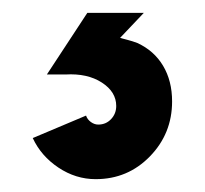

<svg xmlns="http://www.w3.org/2000/svg" viewBox="-20 -19 319 299"><path d="M31 196 114 161Q116 167 121.5 171Q127 175 133 175Q145 175 153 166.5Q161 158 161 146Q161 124 138.5 109.5Q116 95 82 97H53L116 1H204L167 40Q174 42 180 43.5Q186 45 194 48Q220 60 234 83.5Q248 107 248 139Q248 189 213.5 224.5Q179 260 129 260Q98 260 71 242Q44 224 31 196Z"/></svg>

Font: Hanken Grotesk Black
Style: Regular
Weight: 900
Designer: Alfredo Marco Pradil
Foundry: Hanken Design Co.
Version: Version 3.014